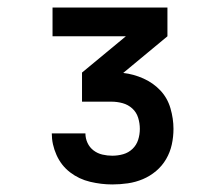

<svg xmlns="http://www.w3.org/2000/svg" viewBox="-20 -792 590 508"><path d="M277 -304Q248 -304 218.5 -311Q189 -318 165.5 -336Q142 -354 129.5 -382Q117 -410 117 -439H206Q206 -426 211.5 -414Q217 -402 227.5 -394Q238 -386 251 -383Q264 -380 277 -380Q292 -380 306 -384Q320 -388 330.5 -398Q341 -408 345.5 -422Q350 -436 350 -451Q350 -466 345.5 -480.5Q341 -495 330 -505Q319 -515 304.5 -519Q290 -523 275 -523H197V-600L313 -696H119V-772H423V-696L306 -599Q333 -596 359 -584.5Q385 -573 404 -553Q423 -533 431 -505.5Q439 -478 439 -451Q439 -430 434.5 -409.5Q430 -389 419.5 -371Q409 -353 393 -339.5Q377 -326 358 -318Q339 -310 318.5 -307Q298 -304 277 -304Z"/></svg>

Font: Lode Term
Style: Bold
Weight: 700
Monospace: yes
Designer: Belleve Invis
Foundry: Belleve Invis
Version: Version 29.2.0